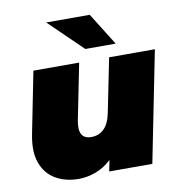

<svg xmlns="http://www.w3.org/2000/svg" viewBox="-85 -845 874 934"><g transform="rotate(-10 351.5 -378.5)"><path d="M230 10Q164 10 115.5 -18.5Q67 -47 46.5 -103.5Q26 -160 43 -245L103 -547H329L274 -272Q256 -180 325 -180Q363 -180 388.5 -205.5Q414 -231 424 -284L477 -547H703L594 0H381L392 -55Q356 -21 313.5 -5.5Q271 10 230 10ZM370 -607 205 -767H420L520 -607Z"/></g></svg>

Font: Montserrat Black
Style: Italic
Weight: 900
Italic angle: -11.3°
Designer: Julieta Ulanovsky
Foundry: Julieta Ulanovsky
Version: Version 9.000; ttfautohint (v1.8.4.7-5d5b)